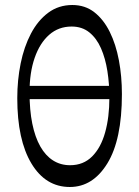

<svg xmlns="http://www.w3.org/2000/svg" viewBox="-20 -732 554 767"><path d="M259 15Q162 15 105.5 -79Q49 -173 49 -340Q49 -412 62.5 -478.5Q76 -545 103.5 -597.5Q131 -650 172.5 -681Q214 -712 269 -712Q320 -712 357 -683Q394 -654 418.5 -604.5Q443 -555 455 -491Q467 -427 467 -356Q467 -174 409 -79.5Q351 15 259 15ZM260 -72Q313 -72 348 -107Q383 -142 400 -203Q417 -264 417 -342Q417 -397 409 -448Q401 -499 383.5 -539Q366 -579 337 -602.5Q308 -626 266 -626Q214 -626 176.5 -593Q139 -560 118.5 -501Q98 -442 98 -363Q98 -292 109 -238Q120 -184 141 -147Q162 -110 192 -91Q222 -72 260 -72ZM429 -336H85V-389H428Z"/></svg>

Font: STIX Two Text
Style: Regular
Weight: 400
Designer: Ross Mills, John Hudson & Paul Hanslow, Tiro Typeworks Ltd; with prior portions MicroPress Inc., and Coen Hoffman.
Foundry: Tiro Typeworks Ltd
Version: Version 2.13 b171